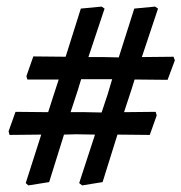

<svg xmlns="http://www.w3.org/2000/svg" viewBox="-20 -596 550 582"><path d="M60 -365 81 -425 179 -424 225 -570 288 -576 297 -570 248 -423H294L340 -422L387 -570L450 -576L459 -570L410 -423L506 -424L510 -413L488 -354L388 -355L378 -323L356 -256L452 -257L455 -246L434 -187L336 -188L291 -44L229 -34L220 -41L268 -188L211 -189L174 -188L129 -44L66 -34L58 -41L105 -188L9 -187L6 -198L27 -257L126 -256L143 -309L158 -355H63ZM216 -323 194 -256H239L288 -255L306 -309L320 -356H262H226L216 -323Z"/></svg>

Font: Alegreya SemiBold
Style: Italic
Weight: 600
Italic angle: -7°
Designer: Juan Pablo del Peral
Foundry: Huerta Tipografica
Version: Version 2.009